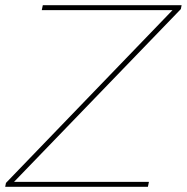

<svg xmlns="http://www.w3.org/2000/svg" viewBox="-22 -720 720 740"><path d="M-2 0 1 -15 643 -681H139L143 -700H678L675 -685L32 -19H552L548 0Z"/></svg>

Font: Montserrat Thin
Style: Italic
Weight: 100
Italic angle: -11.3°
Designer: Julieta Ulanovsky
Foundry: Julieta Ulanovsky
Version: Version 9.000; ttfautohint (v1.8.4.7-5d5b)